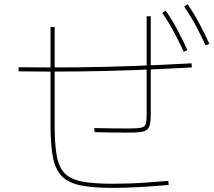

<svg xmlns="http://www.w3.org/2000/svg" viewBox="-20 -871 1040 931"><path d="M527 40Q431 40 371.5 28Q312 16 280 -16.5Q248 -49 236.5 -109Q225 -169 225 -266V-740H245V-266Q245 -173 255 -116.5Q265 -60 294 -30.5Q323 -1 379 9.5Q435 20 527 20Q566 20 609 18.5Q652 17 699 13.5Q746 10 796 6L798 26Q716 33 648.5 36.5Q581 40 527 40ZM70 -525V-545Q215 -543 352.5 -544.5Q490 -546 627 -551Q764 -556 909 -564L910 -544Q766 -536 628 -531Q490 -526 352.5 -524.5Q215 -523 70 -525ZM605 -228Q573 -228 527 -228.5Q481 -229 439 -230L437 -250Q481 -249 527 -248.5Q573 -248 605 -248Q648 -248 666 -252.5Q684 -257 687.5 -271.5Q691 -286 691 -315V-792H711V-315Q711 -285 707 -267.5Q703 -250 692 -241.5Q681 -233 660 -230.5Q639 -228 605 -228ZM977 -651Q955 -699 929.5 -746.5Q904 -794 873 -839L889 -851Q921 -805 947 -756Q973 -707 995 -659ZM871 -620Q849 -668 823.5 -715.5Q798 -763 767 -808L783 -820Q815 -774 841 -725Q867 -676 889 -628Z"/></svg>

Font: Murecho Thin Thin
Style: Regular
Weight: 250
Version: Version 1.010